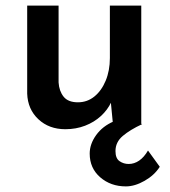

<svg xmlns="http://www.w3.org/2000/svg" viewBox="-20 -443 606 685"><path d="M429 222Q375 222 337.5 189.5Q300 157 300 105Q300 71 323 39Q346 7 386 -10L447 -19L487 0Q444 20 418 42Q392 64 392 96Q392 122 406.5 132Q421 142 439 142Q459 142 476.5 130Q494 118 508 94L550 152Q531 182 496 202Q461 222 429 222ZM213 18Q155 18 117 -17.5Q79 -53 77 -109V-423H189V-149Q191 -118 207 -98Q223 -78 258 -78Q291 -78 316.5 -98.5Q342 -119 357 -155Q372 -191 372 -236V-423H484V0H383L374 -93L377 -79Q364 -51 340 -29Q316 -7 283.5 5.5Q251 18 213 18Z"/></svg>

Font: Josefin Sans Thin SemiBold
Style: Regular
Weight: 600
Version: Version 2.000